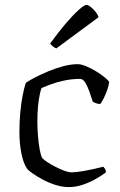

<svg xmlns="http://www.w3.org/2000/svg" viewBox="-20 -761 489 781"><path d="M260 0Q233 0 205 -9Q177 -18 153 -31Q129 -44 112 -56Q95 -68 90 -75Q75 -97 67 -137Q59 -177 59 -223Q59 -265 62.5 -303Q66 -341 72 -372Q78 -403 85 -424Q101 -435 125.5 -447.5Q150 -460 179 -472Q208 -484 238.5 -492Q269 -500 296 -500Q310 -500 329.5 -492Q349 -484 369 -472Q389 -460 404 -448Q419 -436 424 -428Q423 -415 417 -397.5Q411 -380 403 -363.5Q395 -347 388 -338Q379 -338 371 -341Q363 -344 357 -348Q352 -364 344.5 -386Q337 -408 327.5 -424Q318 -440 306 -440Q271 -440 239.5 -433Q208 -426 184 -417Q160 -408 149 -403Q145 -393 141 -373Q137 -353 134.5 -326.5Q132 -300 132 -268Q132 -239 134.5 -208Q137 -177 141.5 -152.5Q146 -128 152 -118Q158 -111 172.5 -101.5Q187 -92 205.5 -82.5Q224 -73 241.5 -66.5Q259 -60 271 -60Q288 -60 314.5 -64.5Q341 -69 365.5 -74.5Q390 -80 400 -83Q403 -80 406.5 -75Q410 -70 411 -60Q390 -44 365 -30.5Q340 -17 313.5 -8.5Q287 0 260 0ZM209 -564Q200 -568 193.5 -573.5Q187 -579 184 -584Q218 -631 248 -666Q278 -701 300.5 -721Q323 -741 331 -741Q338 -741 348 -733.5Q358 -726 367.5 -714.5Q377 -703 381 -691Z"/></svg>

Font: Texturina 12pt ExtraLight
Style: Regular
Weight: 250
Designer: Guillermo Torres Carreño
Foundry: Omnibus-Type
Version: Version 1.002